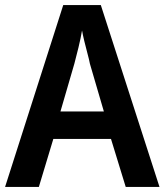

<svg xmlns="http://www.w3.org/2000/svg" viewBox="-20 -736 648 756"><path d="M475 0 417 -189H190L133 0H0L229 -716H377L608 0ZM334 -485Q331 -501 324.5 -525Q318 -549 312 -574Q306 -599 303 -616Q298 -586 289 -549Q280 -512 273 -486L218 -297H389Z"/></svg>

Font: Noto Sans Hebrew SemiCondensed SemiBold
Style: Regular
Weight: 600
Width: 4
Designer: Monotype Design Team
Foundry: Monotype Imaging Inc.
Version: Version 2.004; ttfautohint (v1.8.4.7-5d5b)